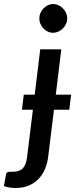

<svg xmlns="http://www.w3.org/2000/svg" viewBox="-104 -756 396 957"><path d="M160 -592.5Q147 -592.5 134.8 -598.2Q122.5 -604 113 -613.8Q103.5 -623.5 97.8 -636.5Q92 -649.5 92 -664Q92 -678.5 97.8 -691.8Q103.5 -705 113.2 -714.8Q123 -724.5 135.2 -730.2Q147.5 -736 161 -736Q174.5 -736 187 -730.2Q199.5 -724.5 209.2 -714.8Q219 -705 225 -692Q231 -679 231 -664Q231 -649.5 225 -636.5Q219 -623.5 209 -613.8Q199 -604 186.2 -598.2Q173.5 -592.5 160 -592.5ZM241.5 -209H165L136 26.5Q132 58.5 120 86.8Q108 115 87.8 136Q67.5 157 39 169Q10.5 181 -26 181Q-45 181 -58.2 178.5Q-71.5 176 -84.5 171.5L-74 113Q-71 103 -64.2 101.5Q-57.5 100 -40.5 100Q-23.5 100 -11.2 96Q1 92 9.5 83.2Q18 74.5 23.2 60.5Q28.5 46.5 31 26.5L60 -209H5.5L14.5 -284H69L96.5 -510H201.5L174 -284H250.5Z"/></svg>

Font: Lato SemiBold
Style: Italic
Weight: 600
Italic angle: -7°
Designer: Lukasz Dziedzic with Adam Twardoch and Botio Nikoltchev
Foundry: tyPoland Lukasz Dziedzic
Version: Version 2.015; 2015-08-06; http://www.latofonts.com/